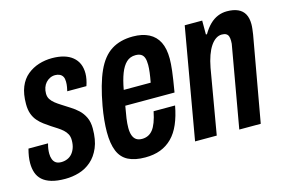

<svg xmlns="http://www.w3.org/2000/svg" viewBox="-82 -704 1309 881"><g transform="rotate(-15 572.5 -263.5)"><path d="M132 12Q93 12 66.5 4Q40 -4 24 -18.5Q8 -33 1 -53.5Q-6 -74 -6 -99Q-6 -115 -3.5 -131Q-1 -147 4 -166H97Q93 -152 91.5 -141Q90 -130 90 -119Q90 -104 94.5 -92Q99 -80 108.5 -73.5Q118 -67 134 -67Q149 -67 162.5 -72.5Q176 -78 185.5 -89Q195 -100 200.5 -115.5Q206 -131 206 -152Q206 -169 199.5 -181Q193 -193 182.5 -202.5Q172 -212 158 -221Q144 -230 130 -239Q115 -249 100 -260Q85 -271 72.5 -285.5Q60 -300 53 -319.5Q46 -339 46 -366Q46 -414 59.5 -447Q73 -480 97.5 -500Q122 -520 152 -529.5Q182 -539 215 -539Q246 -539 270.5 -532Q295 -525 312 -511Q329 -497 337.5 -477.5Q346 -458 346 -432Q346 -419 343 -403.5Q340 -388 335 -374H244Q249 -396 249.5 -405Q250 -414 250 -418Q250 -433 245 -442Q240 -451 230.5 -455.5Q221 -460 209 -460Q196 -460 184.5 -454.5Q173 -449 164.5 -439.5Q156 -430 151.5 -417Q147 -404 147 -389Q147 -373 154.5 -361.5Q162 -350 174 -340.5Q186 -331 202 -321Q220 -309 239.5 -297Q259 -285 275.5 -269.5Q292 -254 302.5 -232Q313 -210 313 -179Q313 -125 297.5 -88.5Q282 -52 256 -29.5Q230 -7 198 2.5Q166 12 132 12Z M512 12Q463 12 431.5 -4Q400 -20 385.5 -55Q371 -90 371 -146Q371 -172 374 -202.5Q377 -233 383 -267Q401 -367 428 -426.5Q455 -486 497 -512.5Q539 -539 599 -539Q644 -539 675 -523Q706 -507 721.5 -476Q737 -445 737 -397Q737 -374 733 -340Q729 -306 718 -241H484Q478 -209 474.5 -184Q471 -159 471 -139Q471 -117 476.5 -102.5Q482 -88 492.5 -81Q503 -74 520 -74Q535 -74 548 -80Q561 -86 571 -98.5Q581 -111 589 -132Q597 -153 603 -183H705Q696 -134 680 -97Q664 -60 640 -36Q616 -12 584.5 0Q553 12 512 12ZM496 -313H624Q629 -339 631.5 -359.5Q634 -380 634 -395Q634 -416 629.5 -428.5Q625 -441 615 -447Q605 -453 589 -453Q563 -453 545.5 -436.5Q528 -420 516 -389Q504 -358 496 -313Z M751 0 843 -527H926V-461H931Q947 -488 964.5 -505Q982 -522 1002.5 -530.5Q1023 -539 1046 -539Q1077 -539 1098 -529.5Q1119 -520 1129.5 -501Q1140 -482 1140 -453Q1140 -442 1138.5 -430Q1137 -418 1135 -404L1063 0H961L1027 -375Q1029 -383 1029.5 -389.5Q1030 -396 1030 -403Q1030 -416 1027 -424.5Q1024 -433 1016.5 -437.5Q1009 -442 996 -442Q981 -442 967.5 -433Q954 -424 942.5 -407Q931 -390 922 -365Q913 -340 907 -308L854 0Z"/></g></svg>

Font: Archivo ExtraCondensed SemiBold
Style: Italic
Weight: 600
Width: 2
Italic angle: -10°
Designer: Hector Gatti
Foundry: Omnibus-Type
Version: Version 2.001